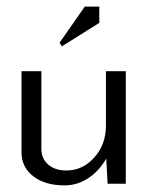

<svg xmlns="http://www.w3.org/2000/svg" viewBox="-20 -555 450 580"><path d="M167 -415 160 -426 236 -535H280V-486ZM360 0H305L301 -76Q280 -39 247 -17Q214 5 175 5Q116 5 80.5 -22.5Q45 -50 45 -95V-340H105V-105Q105 -76 125.5 -58Q146 -40 180 -40Q230 -40 265 -79.5Q300 -119 300 -175V-340H360Z"/></svg>

Font: Glametrix
Style: Regular
Weight: 500
Designer: gluk
Foundry: gluk
Version: Version 0.40